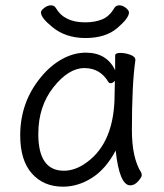

<svg xmlns="http://www.w3.org/2000/svg" viewBox="-20 -684 615 722"><path d="M124 -180Q124 -42 220 -42Q264 -42 307 -74Q411 -150 411 -330Q411 -355 412 -380Q403 -371 397 -371Q391 -371 388 -375Q357 -428 297.5 -428Q238 -428 181 -356Q124 -284 124 -180ZM470 13Q429 13 415 -118Q378 -48 325.5 -15Q273 18 217 18Q144 18 100 -31.5Q56 -81 56 -175Q56 -300 134 -394Q169 -437 213 -461.5Q257 -486 303 -486Q381 -486 413 -420V-475Q413 -485 432 -485Q451 -485 470 -478Q489 -471 489 -459V-457Q476 -368 476 -195Q476 -90 511 -35Q513 -31 513 -24.5Q513 -18 499.5 -2.5Q486 13 470 13ZM465 -637Q465 -616 421 -578.5Q377 -541 301.5 -541Q226 -541 176 -583Q134 -617 134 -637Q134 -645 146.5 -654.5Q159 -664 171.5 -664Q184 -664 190 -654Q221 -600 300 -600Q338 -600 365 -611.5Q392 -623 410 -654Q416 -664 428.5 -664Q441 -664 453 -654.5Q465 -645 465 -637Z"/></svg>

Font: LXGW WenKai
Style: Regular
Weight: 400
Designer: LXGW / Fontworks Inc.
Foundry: LXGW / Fontworks Inc.
Version: Version 1.520; June 14, 2025